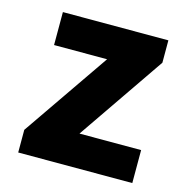

<svg xmlns="http://www.w3.org/2000/svg" viewBox="-81 -572 622 647"><g transform="rotate(15 230.0 -248.0)"><path d="M38 0V-79L246 -381H61V-496H429V-418L221 -115H436V0Z"/></g></svg>

Font: Giro Regular
Style: Bold
Weight: 700
Designer: Paul D. Hunt
Foundry: Adobe Systems Incorporated
Version: Version 1.000;PS 1.0;hotconv 1.0.88;makeotf.lib2.5.647800